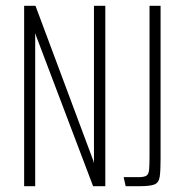

<svg xmlns="http://www.w3.org/2000/svg" viewBox="-20 -640 631 660"><path d="M63 0V-620H102L301 -87L302 -82L303 -80V-620H342V0H300L104 -517L102 -524H101V0ZM412 0 405 -31H456Q475 -31 483 -36Q491 -41 492.5 -56Q494 -71 494 -102V-620H532V-93Q532 -53 529 -32.5Q526 -12 511 -6Q496 0 461 0Z"/></svg>

Font: Smooch Sans Thin Light
Style: Regular
Weight: 300
Version: Version 1.010